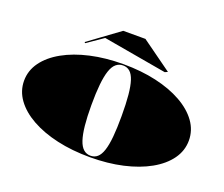

<svg xmlns="http://www.w3.org/2000/svg" viewBox="-150 -1186 1669 1432"><g transform="rotate(20 684.0 -470.5)"><path d="M686 -723Q827 -723 946 -696Q1065 -669 1153 -619.5Q1241 -570 1289.5 -502.5Q1338 -435 1338 -354Q1338 -273 1289.5 -205.5Q1241 -138 1153 -88.5Q1065 -39 946 -12Q827 15 686 15Q544 15 424.5 -12Q305 -39 216.5 -88.5Q128 -138 79 -205.5Q30 -273 30 -354Q30 -435 79 -502.5Q128 -570 216.5 -619.5Q305 -669 424.5 -696Q544 -723 686 -723ZM686 -713Q654 -713 630.5 -693Q607 -673 592.5 -630Q578 -587 571 -518.5Q564 -450 564 -354Q564 -260 571 -192.5Q578 -125 592.5 -81.5Q607 -38 630.5 -17.5Q654 3 686 3Q718 3 740.5 -16.5Q763 -36 777 -78.5Q791 -121 797.5 -189Q804 -257 804 -354Q804 -452 797.5 -520.5Q791 -589 777 -631.5Q763 -674 740.5 -693.5Q718 -713 686 -713ZM362 -772 356 -779 598 -956H774L1016 -782L994 -772L490 -860Z"/></g></svg>

Font: Kalnia Expanded
Style: Bold
Weight: 700
Width: 7
Designer: Frida Medrano
Foundry: Frida Medrano
Version: Version 1.105